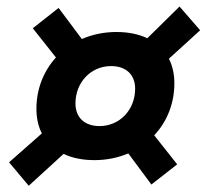

<svg xmlns="http://www.w3.org/2000/svg" viewBox="-20 -642 645 600"><path d="M274.9 -141.6C313 -141.6 348.6 -148.9 380.9 -162.6L453.1 -65.4L533.7 -128.4L461.9 -219.2C501.5 -261.2 524.9 -317.9 524.9 -381.8C524.9 -410.6 519 -436.5 507.8 -458.5L605.5 -547.4L541 -621.6L440.4 -522.5C413.6 -535.2 381.3 -542 343.8 -542C304.7 -542 268.1 -534.2 235.8 -520L163.1 -617.2L82.5 -553.7L154.8 -462.4C116.7 -420.4 93.8 -364.7 93.8 -301.8C93.8 -272.9 99.6 -247.1 110.8 -225.1L8.3 -134.8L69.8 -61.5L178.7 -161.1C205.1 -148.4 237.3 -141.6 274.9 -141.6ZM291 -248C243.7 -248 215.8 -275.4 215.8 -318.8C215.8 -384.8 264.2 -435.5 327.1 -435.5C374.5 -435.5 402.3 -408.2 402.3 -364.7C402.3 -298.8 354 -248 291 -248Z"/></svg>

Font: Cascadia Mono PL SemiBold
Style: Italic
Weight: 600
Italic angle: -10°
Monospace: yes
Designer: Aaron Bell
Foundry: Saja Typeworks
Version: Version 2404.023